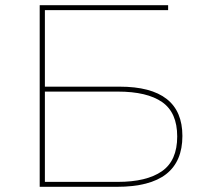

<svg xmlns="http://www.w3.org/2000/svg" viewBox="-20 -720 788 740"><path d="M133 0V-700H628V-681H153V-19H434Q545 -19 604 -60Q663 -101 663 -194Q663 -286 605 -326.5Q547 -367 434 -367H148V-386H441Q562 -386 622.5 -338.5Q683 -291 683 -196Q683 -98 620.5 -49Q558 0 430 0Z"/></svg>

Font: Montserrat Thin
Style: Regular
Weight: 100
Designer: Julieta Ulanovsky
Foundry: Julieta Ulanovsky
Version: Version 9.000